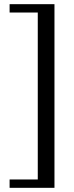

<svg xmlns="http://www.w3.org/2000/svg" viewBox="-20 -700 356 920"><path d="M26 160H161V-640H26V-680H241V200H26Z"/></svg>

Font: Philosopher
Style: Regular
Weight: 400
Designer: Jovanny Lemonad
Foundry: Jovanny Lemonad
Version: Version 1.000